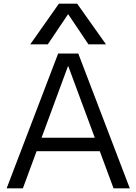

<svg xmlns="http://www.w3.org/2000/svg" viewBox="-20 -1020 739 1040"><path d="M16 0 295 -730H404L683 0H595L350 -661H348L104 0ZM145 -201V-274H555V-201ZM144 -780 299 -1000H398L554 -780H459L350 -942H348L239 -780Z"/></svg>

Font: M PLUS 1 Thin
Style: Regular
Weight: 400
Version: Version 1.001